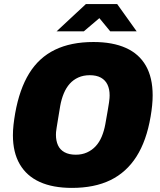

<svg xmlns="http://www.w3.org/2000/svg" viewBox="-20 -905 781 937"><path d="M331 12Q238 12 174 -17Q110 -46 76.5 -103.5Q43 -161 43 -245Q43 -270 46 -296.5Q49 -323 54 -352Q75 -470 122.5 -547Q170 -624 248 -662Q326 -700 436 -700Q530 -700 594.5 -671Q659 -642 692 -584Q725 -526 725 -440Q725 -417 722.5 -391Q720 -365 715 -336Q695 -218 646 -141Q597 -64 519 -26Q441 12 331 12ZM350 -150Q380 -150 404.5 -161Q429 -172 447 -191.5Q465 -211 476.5 -238.5Q488 -266 494 -299Q501 -339 505.5 -364.5Q510 -390 512 -404.5Q514 -419 514.5 -426.5Q515 -434 515 -440Q515 -470 504.5 -492Q494 -514 472.5 -526Q451 -538 418 -538Q387 -538 362.5 -527Q338 -516 320.5 -496.5Q303 -477 291.5 -449.5Q280 -422 274 -389Q267 -348 263 -322.5Q259 -297 256.5 -282.5Q254 -268 253.5 -260.5Q253 -253 253 -247Q253 -218 263 -196Q273 -174 295 -162Q317 -150 350 -150ZM256 -752 399 -885H552L647 -752H518L444 -842H495L389 -752Z"/></svg>

Font: Archivo SemiCondensed Black
Style: Italic
Weight: 900
Width: 4
Italic angle: -10°
Designer: Hector Gatti
Foundry: Omnibus-Type
Version: Version 2.001